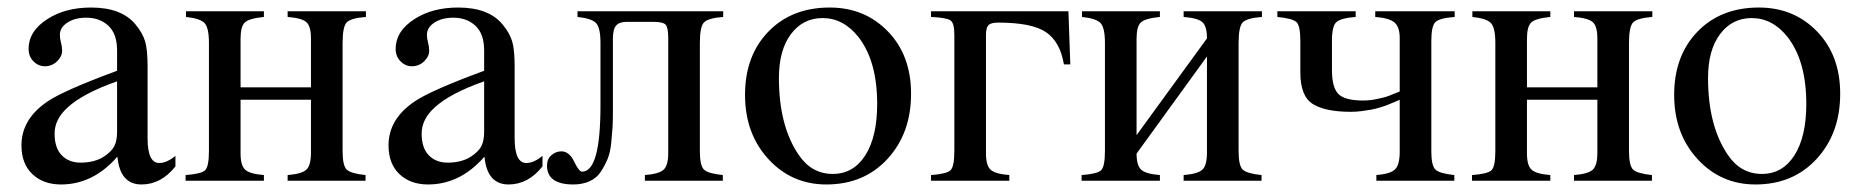

<svg xmlns="http://www.w3.org/2000/svg" viewBox="-20 -480 4944 510"><path d="M446 -66V-38Q408 10 356 10Q299 10 292 -63H291Q227 10 142 10Q95 10 66 -17.5Q37 -45 37 -94Q37 -164 107 -211Q150 -240 291 -292V-346Q291 -390 268 -411.5Q245 -433 209 -433Q179 -433 159 -420Q139 -407 139 -387Q139 -378 142 -367Q145 -356 145 -345Q145 -330 131.5 -317Q118 -304 99 -304Q82 -304 69 -317Q56 -330 56 -350Q56 -398 107 -430Q154 -460 222 -460Q303 -460 340 -415Q359 -392 365.5 -370Q372 -348 372 -304V-113Q372 -47 403 -47Q423 -47 446 -66ZM291 -130V-264Q200 -232 159 -194Q125 -163 125 -125Q125 -87 144 -67.5Q163 -48 194 -48Q231 -48 256 -64Q277 -78 284 -92.5Q291 -107 291 -130Z M952 -450V-435Q912 -432 901 -420.5Q890 -409 890 -366V-79Q890 -40 901 -29.5Q912 -19 951 -15V0H744V-15Q782 -18 794 -29.5Q806 -41 806 -74V-215H619V-72Q619 -41 631 -29.5Q643 -18 681 -15V0H473V-15Q514 -18 524.5 -27.5Q535 -37 535 -79V-366Q535 -406 523.5 -418.5Q512 -431 474 -435V-450H681V-435Q641 -431 630 -420Q619 -409 619 -377V-248H806V-378Q806 -410 794 -421Q782 -432 744 -435V-450Z M1421 -66V-38Q1383 10 1331 10Q1274 10 1267 -63H1266Q1202 10 1117 10Q1070 10 1041 -17.5Q1012 -45 1012 -94Q1012 -164 1082 -211Q1125 -240 1266 -292V-346Q1266 -390 1243 -411.5Q1220 -433 1184 -433Q1154 -433 1134 -420Q1114 -407 1114 -387Q1114 -378 1117 -367Q1120 -356 1120 -345Q1120 -330 1106.5 -317Q1093 -304 1074 -304Q1057 -304 1044 -317Q1031 -330 1031 -350Q1031 -398 1082 -430Q1129 -460 1197 -460Q1278 -460 1315 -415Q1334 -392 1340.5 -370Q1347 -348 1347 -304V-113Q1347 -47 1378 -47Q1398 -47 1421 -66ZM1266 -130V-264Q1175 -232 1134 -194Q1100 -163 1100 -125Q1100 -87 1119 -67.5Q1138 -48 1169 -48Q1206 -48 1231 -64Q1252 -78 1259 -92.5Q1266 -107 1266 -130Z M1901 -450V-435Q1861 -432 1850 -420.5Q1839 -409 1839 -366V-79Q1839 -40 1850 -29.5Q1861 -19 1900 -15V0H1693V-15Q1731 -18 1743 -29.5Q1755 -41 1755 -74V-379Q1755 -407 1748 -414.5Q1741 -422 1715 -422H1645Q1625 -422 1616.5 -412Q1608 -402 1608 -377V-179Q1608 -156 1607 -140.5Q1606 -125 1603.5 -100Q1601 -75 1594 -58Q1587 -41 1576 -24Q1565 -7 1546 1.5Q1527 10 1503 10Q1433 10 1433 -40Q1433 -58 1445 -68Q1457 -78 1471 -78Q1492 -78 1505 -51Q1518 -24 1526 -24Q1575 -24 1575 -199V-366Q1575 -406 1563.5 -418.5Q1552 -431 1514 -435V-450Z M2400 -231Q2400 -126 2337.5 -58Q2275 10 2175 10Q2083 10 2021 -57.5Q1959 -125 1959 -228Q1959 -332 2021 -396Q2083 -460 2184 -460Q2277 -460 2338.5 -396.5Q2400 -333 2400 -231ZM2310 -204Q2310 -318 2260 -382Q2220 -432 2165 -432Q2113 -432 2081 -389.5Q2049 -347 2049 -273Q2049 -145 2102 -68Q2136 -18 2192 -18Q2247 -18 2278.5 -67.5Q2310 -117 2310 -204Z M2823 -309H2806Q2796 -369 2758.5 -394.5Q2721 -420 2631 -420Q2612 -420 2605.5 -413Q2599 -406 2599 -388V-72Q2599 -41 2611 -29.5Q2623 -18 2661 -15V0H2453V-15Q2494 -18 2504.5 -27.5Q2515 -37 2515 -79V-388Q2515 -419 2504.5 -426Q2494 -433 2453 -435V-450H2818Z M3332 -450V-435Q3292 -432 3281 -420.5Q3270 -409 3270 -366V-79Q3270 -40 3281 -29.5Q3292 -19 3331 -15V0H3124V-15Q3162 -18 3174 -29.5Q3186 -41 3186 -74V-330L2999 -72Q2999 -41 3011 -29.5Q3023 -18 3061 -15V0H2853V-15Q2894 -18 2904.5 -27.5Q2915 -37 2915 -79V-366Q2915 -406 2903.5 -418.5Q2892 -431 2854 -435V-450H3061V-435Q3021 -431 3010 -420Q2999 -409 2999 -377V-121L3186 -378Q3186 -410 3174 -421Q3162 -432 3124 -435V-450Z M3844 -450V-435Q3804 -432 3793 -421.5Q3782 -411 3782 -372V-77Q3782 -40 3793 -29.5Q3804 -19 3843 -15V0H3636V-15Q3673 -18 3685.5 -30Q3698 -42 3698 -77V-215Q3696 -214 3684 -209Q3672 -204 3666 -201.5Q3660 -199 3647 -195Q3634 -191 3623.5 -189Q3613 -187 3598 -185Q3583 -183 3568 -183Q3501 -183 3467.5 -203.5Q3434 -224 3434 -288V-372Q3434 -412 3423.5 -421.5Q3413 -431 3373 -435V-450H3581V-435Q3542 -432 3530 -421.5Q3518 -411 3518 -372V-294Q3518 -248 3535 -230.5Q3552 -213 3601 -213Q3618 -213 3635 -216.5Q3652 -220 3660.5 -222.5Q3669 -225 3683 -231L3698 -237V-379Q3698 -408 3684.5 -420Q3671 -432 3633 -435V-450Z M4369 -450V-435Q4329 -432 4318 -420.5Q4307 -409 4307 -366V-79Q4307 -40 4318 -29.5Q4329 -19 4368 -15V0H4161V-15Q4199 -18 4211 -29.5Q4223 -41 4223 -74V-215H4036V-72Q4036 -41 4048 -29.5Q4060 -18 4098 -15V0H3890V-15Q3931 -18 3941.5 -27.5Q3952 -37 3952 -79V-366Q3952 -406 3940.5 -418.5Q3929 -431 3891 -435V-450H4098V-435Q4058 -431 4047 -420Q4036 -409 4036 -377V-248H4223V-378Q4223 -410 4211 -421Q4199 -432 4161 -435V-450Z M4868 -231Q4868 -126 4805.5 -58Q4743 10 4643 10Q4551 10 4489 -57.5Q4427 -125 4427 -228Q4427 -332 4489 -396Q4551 -460 4652 -460Q4745 -460 4806.5 -396.5Q4868 -333 4868 -231ZM4778 -204Q4778 -318 4728 -382Q4688 -432 4633 -432Q4581 -432 4549 -389.5Q4517 -347 4517 -273Q4517 -145 4570 -68Q4604 -18 4660 -18Q4715 -18 4746.5 -67.5Q4778 -117 4778 -204Z"/></svg>

Font: STIX Math
Style: Regular
Weight: 400
Designer: MicroPress Inc., with final additions and corrections provided by Coen Hoffman, Elsevier (retired)
Version: Version 1.1.1